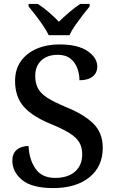

<svg xmlns="http://www.w3.org/2000/svg" viewBox="-20 -951 596 981"><path d="M252 10Q144 10 93.5 -31Q43 -72 43 -131Q43 -167 66 -186Q89 -205 126 -205Q129 -136 161.5 -89Q194 -42 262 -42Q326 -42 363 -74Q400 -106 400 -163Q400 -199 384.5 -224.5Q369 -250 334 -271.5Q299 -293 241 -317Q145 -356 101 -406.5Q57 -457 57 -537Q57 -596 86 -637.5Q115 -679 166.5 -701.5Q218 -724 283 -724Q378 -724 427.5 -690Q477 -656 477 -611Q477 -578 453 -559.5Q429 -541 386 -541Q386 -571 375.5 -601Q365 -631 340.5 -651Q316 -671 275 -671Q222 -671 191 -642Q160 -613 160 -563Q160 -526 174 -499.5Q188 -473 222.5 -451Q257 -429 317 -404Q409 -367 457 -319.5Q505 -272 505 -196Q505 -100 436.5 -45Q368 10 252 10ZM229 -771Q218 -794 200 -820.5Q182 -847 162 -873Q142 -899 126 -918V-931H173Q200 -914 229.5 -888.5Q259 -863 281 -840Q304 -863 334 -888.5Q364 -914 390 -931H438V-918Q422 -899 402 -873Q382 -847 363.5 -820.5Q345 -794 335 -771Z"/></svg>

Font: Noto Serif Bengali Medium
Style: Regular
Weight: 500
Designer: Juan Bruce, Universal Thirst, Indian Type Foundry and the Monotype Design Team.
Foundry: Monotype Imaging Inc.
Version: Version 2.003; ttfautohint (v1.8.4.7-5d5b)